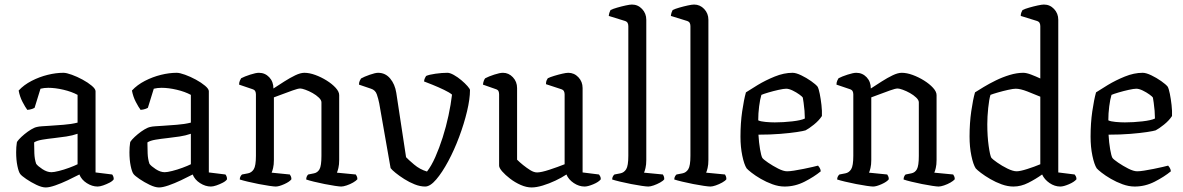

<svg xmlns="http://www.w3.org/2000/svg" viewBox="-20 -820 5201 844"><path d="M181 4Q164 4 140 -7.5Q116 -19 95.5 -33Q75 -47 69 -55Q62 -64 56.5 -90.5Q51 -117 51 -151Q51 -174 54 -193Q54 -197 63.5 -207.5Q73 -218 87.5 -230Q102 -242 117 -251Q132 -260 143 -262Q150 -264 165 -265Q180 -266 197 -267Q225 -269 259 -271.5Q293 -274 321 -281V-403Q295 -417 259 -425.5Q223 -434 192 -434Q183 -434 174.5 -433Q166 -432 158 -430L132 -346Q129 -344 120.5 -341Q112 -338 100 -337Q91 -349 79 -372Q67 -395 62 -422Q85 -447 119 -464.5Q153 -482 189.5 -491Q226 -500 259 -500Q272 -500 295.5 -491.5Q319 -483 343 -470Q367 -457 383.5 -443Q400 -429 400 -419V-62L473 -53Q475 -51 477.5 -45.5Q480 -40 480 -32Q475 -24 461.5 -17Q448 -10 433.5 -5Q419 0 409 0Q385 0 361.5 -15Q338 -30 329 -53Q306 -41 277.5 -27.5Q249 -14 223 -5Q197 4 181 4ZM206 -63Q217 -63 239 -68.5Q261 -74 284 -82.5Q307 -91 321 -98V-232Q298 -224 271.5 -220Q245 -216 218 -213Q190 -210 166 -206Q142 -202 130 -194Q130 -172 131 -146Q132 -120 139 -100Q146 -90 166.5 -76.5Q187 -63 206 -63Z M679 4Q662 4 638 -7.5Q614 -19 593.5 -33Q573 -47 567 -55Q560 -64 554.5 -90.5Q549 -117 549 -151Q549 -174 552 -193Q552 -197 561.5 -207.5Q571 -218 585.5 -230Q600 -242 615 -251Q630 -260 641 -262Q648 -264 663 -265Q678 -266 695 -267Q723 -269 757 -271.5Q791 -274 819 -281V-403Q793 -417 757 -425.5Q721 -434 690 -434Q681 -434 672.5 -433Q664 -432 656 -430L630 -346Q627 -344 618.5 -341Q610 -338 598 -337Q589 -349 577 -372Q565 -395 560 -422Q583 -447 617 -464.5Q651 -482 687.5 -491Q724 -500 757 -500Q770 -500 793.5 -491.5Q817 -483 841 -470Q865 -457 881.5 -443Q898 -429 898 -419V-62L971 -53Q973 -51 975.5 -45.5Q978 -40 978 -32Q973 -24 959.5 -17Q946 -10 931.5 -5Q917 0 907 0Q883 0 859.5 -15Q836 -30 827 -53Q804 -41 775.5 -27.5Q747 -14 721 -5Q695 4 679 4ZM704 -63Q715 -63 737 -68.5Q759 -74 782 -82.5Q805 -91 819 -98V-232Q796 -224 769.5 -220Q743 -216 716 -213Q688 -210 664 -206Q640 -202 628 -194Q628 -172 629 -146Q630 -120 637 -100Q644 -90 664.5 -76.5Q685 -63 704 -63Z M1192 0Q1185 0 1164 -3Q1143 -6 1117.5 -11Q1092 -16 1069 -21.5Q1046 -27 1034 -31Q1034 -39 1037.5 -45Q1041 -51 1044 -53L1070 -58Q1086 -61 1095.5 -76Q1105 -91 1105 -135V-405Q1105 -413 1102 -419Q1099 -425 1090 -428L1031 -448Q1031 -458 1034.5 -465.5Q1038 -473 1040 -476Q1055 -484 1080 -492Q1105 -500 1118 -500Q1145 -500 1163.5 -480.5Q1182 -461 1182 -431Q1205 -446 1230 -462Q1255 -478 1278 -489Q1301 -500 1318 -500Q1340 -500 1366 -490.5Q1392 -481 1416 -466Q1440 -451 1455.5 -434Q1471 -417 1471 -402V-117Q1471 -96 1467.5 -81.5Q1464 -67 1461 -61L1544 -53Q1546 -50 1548.5 -45Q1551 -40 1551 -32Q1545 -25 1532 -17.5Q1519 -10 1504 -5Q1489 0 1480 0Q1473 0 1452.5 -3Q1432 -6 1407 -11Q1382 -16 1359.5 -21.5Q1337 -27 1326 -31Q1326 -39 1329 -45Q1332 -51 1335 -53L1360 -58Q1376 -61 1384.5 -76Q1393 -91 1393 -135V-370Q1393 -380 1381.5 -391Q1370 -402 1354 -411Q1338 -420 1322.5 -425.5Q1307 -431 1300 -431Q1290 -431 1266.5 -422.5Q1243 -414 1219 -405Q1195 -396 1184 -392V-117Q1184 -96 1180.5 -81.5Q1177 -67 1174 -61L1254 -53Q1256 -50 1258.5 -45Q1261 -40 1261 -32Q1253 -21 1229.5 -10.5Q1206 0 1192 0Z M1849 0Q1827 0 1803 -9.5Q1779 -19 1757 -33Q1735 -47 1719 -60Q1703 -73 1697 -81L1647 -366Q1643 -386 1636.5 -405Q1630 -424 1611 -430L1558 -448Q1558 -458 1561.5 -465Q1565 -472 1567 -475Q1581 -483 1605.5 -491.5Q1630 -500 1642 -500Q1674 -500 1695 -475Q1716 -450 1722 -412L1765 -129Q1774 -119 1800 -97Q1826 -75 1857 -66Q1876 -90 1893.5 -129.5Q1911 -169 1926 -216Q1941 -263 1951.5 -312Q1962 -361 1967 -404Q1957 -413 1932 -425Q1907 -437 1881 -447.5Q1855 -458 1844 -462Q1845 -471 1848 -477Q1851 -483 1853 -486Q1866 -492 1894.5 -496Q1923 -500 1947 -500Q1958 -500 1975 -490.5Q1992 -481 2008 -467.5Q2024 -454 2035 -441.5Q2046 -429 2046 -424Q2046 -385 2033 -330.5Q2020 -276 1998.5 -218.5Q1977 -161 1950.5 -111.5Q1924 -62 1897.5 -31Q1871 0 1849 0Z M2317 4Q2294 4 2269 -7Q2244 -18 2222.5 -34.5Q2201 -51 2187.5 -66.5Q2174 -82 2174 -92V-405Q2174 -413 2171.5 -419Q2169 -425 2160 -428L2103 -448Q2104 -458 2107 -465.5Q2110 -473 2113 -476Q2128 -484 2152.5 -492Q2177 -500 2191 -500Q2216 -500 2234.5 -480.5Q2253 -461 2253 -433V-118Q2264 -107 2279.5 -94.5Q2295 -82 2311 -72Q2327 -62 2341 -62Q2359 -62 2395.5 -74Q2432 -86 2462 -98V-405Q2462 -413 2459 -419Q2456 -425 2447 -428L2380 -450Q2380 -461 2383 -467Q2386 -473 2388 -476Q2398 -481 2416 -486.5Q2434 -492 2451.5 -496Q2469 -500 2478 -500Q2504 -500 2522.5 -480.5Q2541 -461 2541 -433V-62L2613 -53Q2615 -51 2618 -45.5Q2621 -40 2621 -32Q2612 -20 2588 -10Q2564 0 2550 0Q2525 0 2502 -15.5Q2479 -31 2470 -53Q2449 -39 2421.5 -26Q2394 -13 2366 -4.5Q2338 4 2317 4Z M2830 0Q2822 0 2801 -3Q2780 -6 2754.5 -11Q2729 -16 2706 -21.5Q2683 -27 2671 -31Q2671 -39 2674.5 -45Q2678 -51 2681 -53L2707 -58Q2723 -61 2732.5 -76Q2742 -91 2742 -135V-705Q2742 -713 2739 -719Q2736 -725 2727 -728L2656 -750Q2657 -759 2659.5 -766Q2662 -773 2664 -776Q2674 -781 2693 -786.5Q2712 -792 2730.5 -796Q2749 -800 2758 -800Q2784 -800 2802.5 -780.5Q2821 -761 2821 -733V-117Q2821 -96 2817.5 -81.5Q2814 -67 2811 -61L2894 -53Q2896 -50 2898 -45Q2900 -40 2900 -32Q2895 -25 2881.5 -17.5Q2868 -10 2853.5 -5Q2839 0 2830 0Z M3103 0Q3095 0 3074 -3Q3053 -6 3027.5 -11Q3002 -16 2979 -21.5Q2956 -27 2944 -31Q2944 -39 2947.5 -45Q2951 -51 2954 -53L2980 -58Q2996 -61 3005.5 -76Q3015 -91 3015 -135V-705Q3015 -713 3012 -719Q3009 -725 3000 -728L2929 -750Q2930 -759 2932.5 -766Q2935 -773 2937 -776Q2947 -781 2966 -786.5Q2985 -792 3003.5 -796Q3022 -800 3031 -800Q3057 -800 3075.5 -780.5Q3094 -761 3094 -733V-117Q3094 -96 3090.5 -81.5Q3087 -67 3084 -61L3167 -53Q3169 -50 3171 -45Q3173 -40 3173 -32Q3168 -25 3154.5 -17.5Q3141 -10 3126.5 -5Q3112 0 3103 0Z M3429 0Q3403 0 3375.5 -10Q3348 -20 3324 -34Q3300 -48 3283.5 -61Q3267 -74 3262 -80Q3251 -97 3243 -135.5Q3235 -174 3235 -219Q3235 -279 3242.5 -330.5Q3250 -382 3259 -414Q3277 -426 3311 -446.5Q3345 -467 3385.5 -483.5Q3426 -500 3464 -500Q3479 -500 3502 -489Q3525 -478 3545.5 -463.5Q3566 -449 3574 -439Q3579 -430 3583.5 -407.5Q3588 -385 3591 -358.5Q3594 -332 3593 -310Q3580 -290 3557.5 -272Q3535 -254 3521 -247Q3512 -244 3482.5 -239.5Q3453 -235 3409.5 -231.5Q3366 -228 3314 -228Q3316 -193 3321 -164Q3326 -135 3331 -126Q3336 -119 3356.5 -105Q3377 -91 3400.5 -79Q3424 -67 3440 -67Q3451 -67 3470.5 -70Q3490 -73 3512 -77.5Q3534 -82 3551.5 -86Q3569 -90 3576 -92Q3579 -89 3583 -82.5Q3587 -76 3588 -67Q3559 -43 3517 -21.5Q3475 0 3429 0ZM3386 -282Q3423 -282 3462.5 -286.5Q3502 -291 3518 -299Q3518 -314 3516.5 -333Q3515 -352 3512.5 -368.5Q3510 -385 3509 -391Q3507 -395 3494 -404.5Q3481 -414 3464.5 -422Q3448 -430 3436 -430Q3425 -430 3402.5 -425Q3380 -420 3358 -413.5Q3336 -407 3327 -403Q3321 -384 3317 -352.5Q3313 -321 3313 -291Q3323 -286 3345 -284Q3367 -282 3386 -282Z M3818 0Q3811 0 3790 -3Q3769 -6 3743.5 -11Q3718 -16 3695 -21.5Q3672 -27 3660 -31Q3660 -39 3663.5 -45Q3667 -51 3670 -53L3696 -58Q3712 -61 3721.5 -76Q3731 -91 3731 -135V-405Q3731 -413 3728 -419Q3725 -425 3716 -428L3657 -448Q3657 -458 3660.5 -465.5Q3664 -473 3666 -476Q3681 -484 3706 -492Q3731 -500 3744 -500Q3771 -500 3789.5 -480.5Q3808 -461 3808 -431Q3831 -446 3856 -462Q3881 -478 3904 -489Q3927 -500 3944 -500Q3966 -500 3992 -490.5Q4018 -481 4042 -466Q4066 -451 4081.5 -434Q4097 -417 4097 -402V-117Q4097 -96 4093.5 -81.5Q4090 -67 4087 -61L4170 -53Q4172 -50 4174.5 -45Q4177 -40 4177 -32Q4171 -25 4158 -17.5Q4145 -10 4130 -5Q4115 0 4106 0Q4099 0 4078.5 -3Q4058 -6 4033 -11Q4008 -16 3985.5 -21.5Q3963 -27 3952 -31Q3952 -39 3955 -45Q3958 -51 3961 -53L3986 -58Q4002 -61 4010.5 -76Q4019 -91 4019 -135V-370Q4019 -380 4007.5 -391Q3996 -402 3980 -411Q3964 -420 3948.5 -425.5Q3933 -431 3926 -431Q3916 -431 3892.5 -422.5Q3869 -414 3845 -405Q3821 -396 3810 -392V-117Q3810 -96 3806.5 -81.5Q3803 -67 3800 -61L3880 -53Q3882 -50 3884.5 -45Q3887 -40 3887 -32Q3879 -21 3855.5 -10.5Q3832 0 3818 0Z M4435 0Q4410 0 4383.5 -9.5Q4357 -19 4333 -33Q4309 -47 4292 -60Q4275 -73 4269 -80Q4258 -97 4250 -135.5Q4242 -174 4242 -220Q4242 -279 4249.5 -331Q4257 -383 4266 -414Q4280 -423 4304 -437.5Q4328 -452 4357.5 -466.5Q4387 -481 4418.5 -490.5Q4450 -500 4478 -500Q4492 -500 4513 -492Q4534 -484 4553 -475V-705Q4553 -713 4550 -719Q4547 -725 4538 -728L4467 -750Q4467 -759 4470 -766Q4473 -773 4475 -776Q4485 -781 4504 -786.5Q4523 -792 4541.5 -796Q4560 -800 4569 -800Q4595 -800 4613.5 -780.5Q4632 -761 4632 -733V-62L4704 -53Q4706 -51 4709 -45.5Q4712 -40 4712 -32Q4702 -20 4678.5 -10Q4655 0 4641 0Q4616 0 4593.5 -15.5Q4571 -31 4561 -53Q4533 -33 4500.5 -16.5Q4468 0 4435 0ZM4449 -67Q4464 -67 4495.5 -77Q4527 -87 4553 -98V-395Q4527 -406 4496 -418Q4465 -430 4445 -430Q4434 -430 4411.5 -425Q4389 -420 4366.5 -413.5Q4344 -407 4334 -403Q4328 -384 4324 -345.5Q4320 -307 4320 -274Q4320 -221 4326 -178.5Q4332 -136 4338 -126Q4343 -120 4363.5 -105.5Q4384 -91 4408.5 -79Q4433 -67 4449 -67Z M4968 0Q4942 0 4914.5 -10Q4887 -20 4863 -34Q4839 -48 4822.5 -61Q4806 -74 4801 -80Q4790 -97 4782 -135.5Q4774 -174 4774 -219Q4774 -279 4781.5 -330.5Q4789 -382 4798 -414Q4816 -426 4850 -446.5Q4884 -467 4924.5 -483.5Q4965 -500 5003 -500Q5018 -500 5041 -489Q5064 -478 5084.5 -463.5Q5105 -449 5113 -439Q5118 -430 5122.5 -407.5Q5127 -385 5130 -358.5Q5133 -332 5132 -310Q5119 -290 5096.5 -272Q5074 -254 5060 -247Q5051 -244 5021.5 -239.5Q4992 -235 4948.5 -231.5Q4905 -228 4853 -228Q4855 -193 4860 -164Q4865 -135 4870 -126Q4875 -119 4895.5 -105Q4916 -91 4939.5 -79Q4963 -67 4979 -67Q4990 -67 5009.5 -70Q5029 -73 5051 -77.5Q5073 -82 5090.5 -86Q5108 -90 5115 -92Q5118 -89 5122 -82.5Q5126 -76 5127 -67Q5098 -43 5056 -21.5Q5014 0 4968 0ZM4925 -282Q4962 -282 5001.5 -286.5Q5041 -291 5057 -299Q5057 -314 5055.5 -333Q5054 -352 5051.5 -368.5Q5049 -385 5048 -391Q5046 -395 5033 -404.5Q5020 -414 5003.5 -422Q4987 -430 4975 -430Q4964 -430 4941.5 -425Q4919 -420 4897 -413.5Q4875 -407 4866 -403Q4860 -384 4856 -352.5Q4852 -321 4852 -291Q4862 -286 4884 -284Q4906 -282 4925 -282Z"/></svg>

Font: Texturina 72pt
Style: Regular
Weight: 400
Designer: Guillermo Torres Carreño
Foundry: Omnibus-Type
Version: Version 1.002; ttfautohint (v1.8.3)